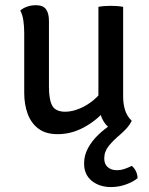

<svg xmlns="http://www.w3.org/2000/svg" viewBox="-20 -520 587 757"><path d="M465.5 -139.5Q465.5 -110 473.2 -85.5Q481 -61 499.5 -44L422.5 -7.5Q394 -25.5 381 -56.2Q368 -87 368 -123V-493Q388 -497 416.5 -497Q444.5 -497 465.5 -493ZM75.5 -389.5Q75.5 -415.5 72.2 -438.5Q69 -461.5 60 -478.5Q70.5 -488 87 -493.8Q103.5 -499.5 121.5 -499.5Q149.5 -499.5 161.2 -483.8Q173 -468 173 -437V-178.5Q173 -126.5 186.2 -103Q199.5 -79.5 237.5 -79.5Q263.5 -79.5 293.5 -91.8Q323.5 -104 350.2 -126.5Q377 -149 393 -178.5V-83.5Q360 -44.5 310.8 -17.8Q261.5 9 207 9Q160.5 9 131.5 -12.8Q102.5 -34.5 89 -71.5Q75.5 -108.5 75.5 -153.5ZM499.5 134Q509 141.5 515.5 154.2Q522 167 522.5 182.5Q505 197 476.8 207.2Q448.5 217.5 418 217.5Q372 217.5 341.8 193Q311.5 168.5 311.5 124.5Q311.5 92.5 327 64Q342.5 35.5 367.2 11.8Q392 -12 419.5 -29.5L499.5 -44Q493 -30 481.8 -17Q470.5 -4 454 10.5Q428 32 409.5 54.5Q391 77 391 104.5Q391 127.5 405 139.2Q419 151 440 151Q457 151 472.5 145.5Q488 140 499.5 134Z"/></svg>

Font: Signika Negative
Style: Regular
Weight: 400
Designer: Anna Giedry
Foundry: Anna Giedry
Version: Version 2.001